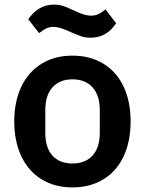

<svg xmlns="http://www.w3.org/2000/svg" viewBox="-20 -802 631 835"><path d="M291 -661Q265 -673 246.5 -679Q228 -685 212 -685Q195 -685 181.5 -678.5Q168 -672 150 -658L103 -718Q122 -747 150 -764.5Q178 -782 215 -782Q235 -782 251 -777Q267 -772 280 -766Q293 -760 298 -758Q323 -746 341.5 -740Q360 -734 377 -734Q394 -734 407.5 -740.5Q421 -747 439 -761L485 -701Q444 -638 374 -638Q352 -638 335.5 -643.5Q319 -649 291 -661ZM42 -274Q42 -361 73 -425.5Q104 -490 161 -525Q218 -560 295 -560Q372 -560 429.5 -525Q487 -490 517.5 -425.5Q548 -361 548 -274Q548 -187 517.5 -122Q487 -57 429.5 -22Q372 13 295 13Q218 13 161 -22Q104 -57 73 -122Q42 -187 42 -274ZM414 -224V-323Q414 -387 382.5 -422Q351 -457 295 -457Q240 -457 208.5 -422.5Q177 -388 177 -323V-224Q177 -160 208 -125.5Q239 -91 295 -91Q351 -91 382.5 -125.5Q414 -160 414 -224Z"/></svg>

Font: IBM Plex Sans JP SemiBold
Style: Regular
Weight: 600
Designer: Mike Abbink; Paul van der Laan; Pieter van Rosmalen; Wujin Sim; Yejin Wi; Jinhee Kim; Boomi Park; Yona Kim; Kichan Ma
Foundry: Sandoll Inc.
Version: Version 1.001